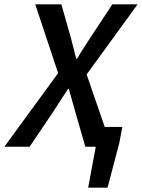

<svg xmlns="http://www.w3.org/2000/svg" viewBox="-56 -674 652 882"><path d="M-36 0 211 -338 106 -654H226L269 -502Q275 -480 281 -456Q287 -432 294 -404H298Q315 -433 331 -457.5Q347 -482 361 -504L460 -654H576L342 -332L425 -91H506L492 -17L438 188H349L384 0H336L289 -163Q282 -188 275 -213Q268 -238 260 -266H257Q238 -238 221.5 -212Q205 -186 188 -160L80 0Z"/></svg>

Font: Source Sans 3 Semibold
Style: Italic
Weight: 600
Italic angle: -11°
Designer: Paul D. Hunt
Foundry: Adobe
Version: Version 3.052;hotconv 1.1.0;makeotfexe 2.6.0